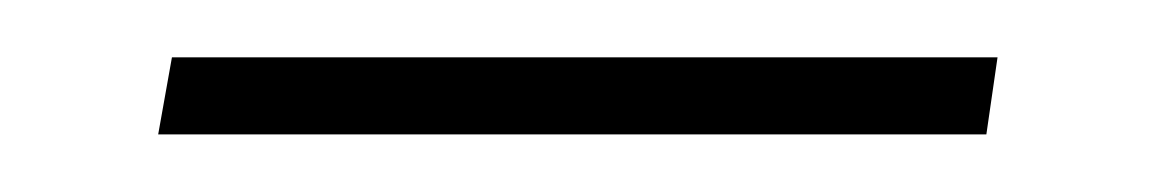

<svg xmlns="http://www.w3.org/2000/svg" viewBox="-20 -624 403 67"><path d="M324.2 -577.1H35.2L40 -604H328.1Z"/></svg>

Font: FoglihtenNo07calt
Style: Regular
Weight: 500
Designer: gluk (gluksza@wp.pl)
Foundry: gluk (gluksza@wp.pl)
Version: Version 0.844